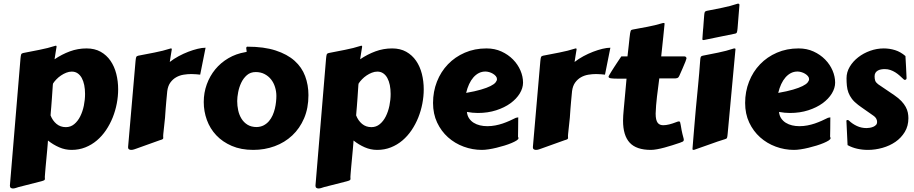

<svg xmlns="http://www.w3.org/2000/svg" viewBox="-20 -817 5136 1079"><path d="M276.9 -340.8Q273.9 -293.9 271.7 -264.6Q269.5 -235.4 268.1 -217Q266.6 -198.7 265.6 -188.2Q264.6 -177.7 264.2 -168.5Q275.4 -139.2 297.4 -120.8Q319.3 -102.5 350.1 -102.5Q377 -102.5 397.2 -119.4Q417.5 -136.2 430.9 -163.1Q444.3 -189.9 451.2 -223.1Q458 -256.3 458 -289.1Q458 -315.9 453.4 -338.9Q448.7 -361.8 439.5 -378.7Q430.2 -395.5 416.3 -405Q402.3 -414.6 383.3 -414.6Q367.7 -414.6 352.3 -408.4Q336.9 -402.3 322.8 -392.8Q308.6 -383.3 297.1 -371.3Q285.6 -359.4 278.3 -348.1ZM286.6 -483.9Q327.6 -511.7 372.6 -528.3Q417.5 -544.9 466.3 -544.9Q512.2 -544.9 545.7 -526.1Q579.1 -507.3 601.1 -475.3Q623 -443.4 633.5 -401.9Q644 -360.4 644 -314.9Q644 -275.4 636.2 -234.9Q628.4 -194.3 613.3 -156.5Q598.1 -118.7 575.7 -85.4Q553.2 -52.2 524.2 -27.6Q495.1 -2.9 459.5 11.2Q423.8 25.4 382.3 25.4Q345.7 25.4 312.3 10.7Q278.8 -3.9 249.5 -27.3Q249.5 -24.9 248.3 -9.5Q247.1 5.9 245.1 27.8Q243.2 49.8 240.7 75Q238.3 100.1 236.3 122.1Q234.4 144 233.2 159.4Q231.9 174.8 231.9 177.2Q231.9 181.2 232.2 183.8Q232.4 186.5 232.4 189Q232.4 192.9 228.8 195.6Q225.1 198.2 212.4 201.7L84 234.4Q78.6 235.8 69.8 239Q61 242.2 52.7 242.2Q45.9 242.2 40.8 238.8Q35.6 235.4 35.6 226.1L95.2 -488.8Q96.7 -504.9 98.9 -511Q101.1 -517.1 109.9 -519Q154.3 -527.8 201.2 -536.9Q248 -545.9 292.5 -560.1Q296.4 -560.1 297.1 -558.8Q297.9 -557.6 297.9 -555.2Q297.9 -554.2 297.6 -552.2Q297.4 -550.3 296.1 -543.5Q294.9 -536.6 292.7 -522.7Q290.5 -508.8 286.6 -483.9Z M1105 -397.5Q1094.7 -398.4 1082 -399.7Q1069.3 -400.9 1055.2 -400.9Q1033.7 -400.9 1011.5 -397.2Q989.3 -393.6 970.2 -382.8Q951.2 -372.1 937.5 -353.3Q923.8 -334.5 919.9 -304.7Q916.5 -268.6 914.3 -245.4Q912.1 -222.2 911.1 -207.3Q910.2 -192.4 909.4 -183.3Q908.7 -174.3 908.2 -166.5Q908.2 -164.6 907.5 -155.8Q906.7 -147 905.3 -135.3Q903.8 -123.5 902.6 -109.9Q901.4 -96.2 899.9 -84.5Q898.4 -72.8 897.7 -64Q897 -55.2 897 -53.2Q897 -49.3 897.2 -46.6Q897.5 -43.9 897.5 -41.5Q897.5 -37.6 893.8 -34.9Q890.1 -32.2 877.4 -28.8L748 17.6Q742.7 19.5 733.9 22.5Q725.1 25.4 716.8 25.4Q710 25.4 704.8 22Q699.7 18.6 699.7 10.3L741.7 -473.6Q743.2 -489.7 745.4 -495.8Q747.6 -502 756.3 -503.9Q800.8 -512.7 848.1 -521.7Q895.5 -530.8 939.9 -544.9Q943.8 -544.9 944.6 -543.7Q945.3 -542.5 945.3 -540Q945.3 -539.1 945.1 -537.1Q944.8 -535.2 943.6 -528.3Q942.4 -521.5 940.2 -507.6Q938 -493.7 934.1 -468.8Q956.5 -486.3 983.6 -501Q1010.7 -515.6 1038.1 -526.1Q1065.4 -536.6 1090.8 -542.7Q1116.2 -548.8 1135.3 -548.8Z M1403.3 25.4Q1334.5 25.4 1282.5 2.9Q1230.5 -19.5 1195.3 -56.9Q1160.2 -94.2 1142.6 -142.8Q1125 -191.4 1125 -243.7Q1125 -295.9 1142.1 -343Q1159.2 -390.1 1189.9 -427.5Q1220.7 -464.8 1263.7 -490Q1306.6 -515.1 1358.4 -523.9Q1366.2 -524.4 1366.2 -527.3Q1366.2 -532.7 1365 -537.4Q1363.8 -542 1363.8 -545.4Q1363.8 -550.8 1365.7 -552.7Q1367.7 -554.7 1370.1 -554.7Q1463.4 -554.7 1528.8 -533.4Q1594.2 -512.2 1635.3 -475.6Q1676.3 -439 1694.8 -389.2Q1713.4 -339.4 1713.4 -282.2Q1713.4 -209.5 1689 -152.3Q1664.6 -95.2 1622.3 -55.7Q1580.1 -16.1 1523.7 4.6Q1467.3 25.4 1403.3 25.4ZM1313 -249Q1313 -222.7 1318.6 -196.8Q1324.2 -170.9 1337.2 -149.9Q1350.1 -128.9 1371.1 -116Q1392.1 -103 1423.3 -103Q1445.8 -104 1462.6 -113Q1479.5 -122.1 1491.7 -136.5Q1503.9 -150.9 1512 -168.9Q1520 -187 1524.7 -206.3Q1529.3 -225.6 1531.2 -244.1Q1533.2 -262.7 1533.2 -277.8Q1533.2 -303.2 1525.6 -327.6Q1518.1 -352.1 1503.4 -370.6Q1488.8 -389.2 1467 -400.6Q1445.3 -412.1 1417 -412.1Q1387.7 -412.1 1367.7 -394.8Q1347.7 -377.4 1335.7 -352.1Q1323.7 -326.7 1318.4 -298.6Q1313 -270.5 1313 -249Z M1994.1 -340.8Q1991.2 -293.9 1989 -264.6Q1986.8 -235.4 1985.4 -217Q1983.9 -198.7 1982.9 -188.2Q1981.9 -177.7 1981.4 -168.5Q1992.7 -139.2 2014.6 -120.8Q2036.6 -102.5 2067.4 -102.5Q2094.2 -102.5 2114.5 -119.4Q2134.8 -136.2 2148.2 -163.1Q2161.6 -189.9 2168.5 -223.1Q2175.3 -256.3 2175.3 -289.1Q2175.3 -315.9 2170.7 -338.9Q2166 -361.8 2156.7 -378.7Q2147.5 -395.5 2133.5 -405Q2119.6 -414.6 2100.6 -414.6Q2085 -414.6 2069.6 -408.4Q2054.2 -402.3 2040 -392.8Q2025.9 -383.3 2014.4 -371.3Q2002.9 -359.4 1995.6 -348.1ZM2003.9 -483.9Q2044.9 -511.7 2089.8 -528.3Q2134.8 -544.9 2183.6 -544.9Q2229.5 -544.9 2262.9 -526.1Q2296.4 -507.3 2318.4 -475.3Q2340.3 -443.4 2350.8 -401.9Q2361.3 -360.4 2361.3 -314.9Q2361.3 -275.4 2353.5 -234.9Q2345.7 -194.3 2330.6 -156.5Q2315.4 -118.7 2293 -85.4Q2270.5 -52.2 2241.5 -27.6Q2212.4 -2.9 2176.8 11.2Q2141.1 25.4 2099.6 25.4Q2063 25.4 2029.5 10.7Q1996.1 -3.9 1966.8 -27.3Q1966.8 -24.9 1965.6 -9.5Q1964.4 5.9 1962.4 27.8Q1960.4 49.8 1958 75Q1955.6 100.1 1953.6 122.1Q1951.7 144 1950.4 159.4Q1949.2 174.8 1949.2 177.2Q1949.2 181.2 1949.5 183.8Q1949.7 186.5 1949.7 189Q1949.7 192.9 1946 195.6Q1942.4 198.2 1929.7 201.7L1801.3 234.4Q1795.9 235.8 1787.1 239Q1778.3 242.2 1770 242.2Q1763.2 242.2 1758.1 238.8Q1752.9 235.4 1752.9 226.1L1812.5 -488.8Q1814 -504.9 1816.2 -511Q1818.4 -517.1 1827.1 -519Q1871.6 -527.8 1918.5 -536.9Q1965.3 -545.9 2009.8 -560.1Q2013.7 -560.1 2014.4 -558.8Q2015.1 -557.6 2015.1 -555.2Q2015.1 -554.2 2014.9 -552.2Q2014.6 -550.3 2013.4 -543.5Q2012.2 -536.6 2010 -522.7Q2007.8 -508.8 2003.9 -483.9Z M2713.9 -544.9Q2760.3 -544.9 2798.1 -527.6Q2835.9 -510.3 2863 -482.7Q2890.1 -455.1 2904.8 -420.9Q2919.4 -386.7 2919.4 -352.5Q2919.4 -322.3 2900.9 -291.7Q2882.3 -261.2 2848.9 -236.8Q2815.4 -212.4 2768.6 -197.3Q2721.7 -182.1 2665.5 -182.1Q2636.2 -182.1 2604 -188Q2606 -167 2616.2 -151.9Q2626.5 -136.7 2642.1 -127Q2657.7 -117.2 2677.5 -112.5Q2697.3 -107.9 2718.3 -107.9Q2741.7 -107.9 2763.4 -112.1Q2785.2 -116.2 2805.2 -123Q2825.2 -129.9 2843.8 -138.2Q2862.3 -146.5 2878.9 -154.8Q2883.3 -155.8 2886.5 -156.5Q2889.6 -157.2 2892.6 -157.2Q2892.6 -157.2 2892.3 -149.4Q2892.1 -141.6 2892.1 -127.4Q2892.1 -113.3 2891.8 -93.3Q2891.6 -73.2 2891.1 -48.8Q2892.6 -46.4 2893.1 -43.9Q2893.6 -41.5 2893.6 -40Q2893.6 -34.2 2882.8 -27.3Q2872.1 -20.5 2854.7 -13.2Q2837.4 -5.9 2815.2 1Q2793 7.8 2770 13.4Q2747.1 19 2725.6 22.2Q2704.1 25.4 2688 25.4Q2635.3 25.4 2585.7 7.1Q2536.1 -11.2 2497.8 -45.4Q2459.5 -79.6 2436.5 -128.4Q2413.6 -177.2 2413.6 -238.3Q2413.6 -302.2 2435.5 -358.2Q2457.5 -414.1 2497.3 -455.6Q2537.1 -497.1 2592.3 -521Q2647.5 -544.9 2713.9 -544.9ZM2708 -415Q2688 -415 2671.1 -406.5Q2654.3 -397.9 2640.4 -382.1Q2626.5 -366.2 2616.2 -344Q2606 -321.8 2599.6 -294.9Q2649.9 -303.7 2683.1 -313.5Q2716.3 -323.2 2736.3 -333.3Q2756.3 -343.3 2764.6 -353.3Q2772.9 -363.3 2772.9 -372.6Q2772.9 -381.3 2766.4 -389.2Q2759.8 -397 2750 -402.8Q2740.2 -408.7 2728.8 -411.9Q2717.3 -415 2708 -415Z M3379.9 -397.5Q3369.6 -398.4 3356.9 -399.7Q3344.2 -400.9 3330.1 -400.9Q3308.6 -400.9 3286.4 -397.2Q3264.2 -393.6 3245.1 -382.8Q3226.1 -372.1 3212.4 -353.3Q3198.7 -334.5 3194.8 -304.7Q3191.4 -268.6 3189.2 -245.4Q3187 -222.2 3186 -207.3Q3185.1 -192.4 3184.3 -183.3Q3183.6 -174.3 3183.1 -166.5Q3183.1 -164.6 3182.4 -155.8Q3181.6 -147 3180.2 -135.3Q3178.7 -123.5 3177.5 -109.9Q3176.3 -96.2 3174.8 -84.5Q3173.3 -72.8 3172.6 -64Q3171.9 -55.2 3171.9 -53.2Q3171.9 -49.3 3172.1 -46.6Q3172.4 -43.9 3172.4 -41.5Q3172.4 -37.6 3168.7 -34.9Q3165 -32.2 3152.3 -28.8L3022.9 17.6Q3017.6 19.5 3008.8 22.5Q3000 25.4 2991.7 25.4Q2984.9 25.4 2979.7 22Q2974.6 18.6 2974.6 10.3L3016.6 -473.6Q3018.1 -489.7 3020.3 -495.8Q3022.5 -502 3031.2 -503.9Q3075.7 -512.7 3123 -521.7Q3170.4 -530.8 3214.8 -544.9Q3218.8 -544.9 3219.5 -543.7Q3220.2 -542.5 3220.2 -540Q3220.2 -539.1 3220 -537.1Q3219.7 -535.2 3218.5 -528.3Q3217.3 -521.5 3215.1 -507.6Q3212.9 -493.7 3209 -468.8Q3231.4 -486.3 3258.5 -501Q3285.6 -515.6 3313 -526.1Q3340.3 -536.6 3365.7 -542.7Q3391.1 -548.8 3410.2 -548.8Z M3685.1 -376.5Q3678.2 -325.2 3672.1 -274.2Q3666 -223.1 3664.6 -178.7Q3664.6 -159.7 3667.5 -147Q3670.4 -134.3 3676 -127Q3681.6 -119.6 3689.5 -116.5Q3697.3 -113.3 3707 -113.3Q3722.7 -113.3 3741.2 -117.9Q3759.8 -122.6 3778.3 -129.9Q3784.2 -132.3 3788.3 -133.5Q3792.5 -134.8 3795.4 -134.8Q3800.3 -134.8 3802 -130.4Q3803.7 -126 3805.4 -115Q3807.1 -104 3810.5 -85.4Q3814 -66.9 3821.8 -38.6Q3822.3 -36.1 3822.5 -34.4Q3822.8 -32.7 3822.8 -31.2Q3822.8 -24.4 3817.6 -21.5Q3812.5 -18.6 3800.8 -14.6Q3780.8 -7.8 3758.5 -0.7Q3736.3 6.3 3714.6 12.2Q3692.9 18.1 3672.9 21.7Q3652.8 25.4 3637.7 25.4Q3556.2 25.4 3518.8 -15.1Q3481.4 -55.7 3481.4 -138.7Q3481.4 -152.8 3482.4 -167.7Q3483.4 -182.6 3484.9 -198.7Q3489.7 -247.6 3493.4 -291.3Q3497.1 -335 3501 -375H3449.7Q3423.3 -375 3411.6 -377.2Q3399.9 -379.4 3399.9 -386.2Q3399.9 -388.2 3404.8 -396.7Q3409.7 -405.3 3417.2 -417.2Q3424.8 -429.2 3433.6 -442.9Q3442.4 -456.5 3450.4 -468.5Q3458.5 -480.5 3464.4 -489.3Q3470.2 -498 3471.7 -500H3506.3Q3510.7 -537.1 3513.4 -562.3Q3516.1 -587.4 3517.8 -604Q3519.5 -620.6 3521 -629.6Q3522.5 -638.7 3524.2 -643.1Q3525.9 -647.5 3528.6 -648.7Q3531.2 -649.9 3535.6 -650.9Q3557.6 -655.3 3578.1 -658.9Q3598.6 -662.6 3619.1 -666.5Q3639.6 -670.4 3660.9 -675.5Q3682.1 -680.7 3705.1 -687.5Q3706.5 -687.5 3707 -687.7Q3707.5 -688 3709 -688Q3714.8 -688 3714.8 -684.1V-683.1Q3712.4 -656.2 3707.3 -608.4Q3702.1 -560.5 3695.8 -500H3826.7Q3830.6 -500 3834.2 -497.3Q3837.9 -494.6 3837.9 -488.3Q3837.9 -485.8 3832 -470.7Q3826.2 -455.6 3815.4 -431.2L3797.9 -391.6Q3794.4 -384.3 3790.8 -380.9Q3787.1 -377.4 3775.9 -376.5Z M3890.6 -207Q3897 -273.9 3903.3 -339.4Q3909.7 -404.8 3914.6 -473.6Q3915.5 -489.7 3917.7 -495.8Q3919.9 -502 3928.7 -503.9Q3970.2 -512.2 4015.6 -521.2Q4061 -530.3 4103.5 -544.4Q4105 -544.9 4107.9 -544.9Q4113.3 -544.9 4113.3 -541L4069.3 -65.4Q4067.9 -49.3 4065.9 -43.2Q4064 -37.1 4055.2 -35.2Q4013.7 -22.5 3971.2 -6.8Q3928.7 8.8 3881.3 24.9Q3879.9 25.4 3877 25.4Q3871.6 25.4 3871.6 20.5Q3871.6 20 3872.6 7.3Q3873.5 -5.4 3875.2 -25.4Q3877 -45.4 3878.9 -70.3Q3880.9 -95.2 3883.1 -120.1Q3885.3 -145 3887.2 -168Q3889.2 -190.9 3890.6 -207ZM3927.2 -596.7Q3928.7 -617.7 3929.4 -628.9Q3930.2 -640.1 3930.7 -645.8Q3931.2 -651.4 3931.2 -652.8Q3931.2 -654.3 3931.4 -655Q3931.6 -655.8 3931.9 -658Q3932.1 -660.2 3932.6 -667.2Q3933.1 -674.3 3934.1 -688Q3935.1 -701.7 3937 -725.6Q3938 -741.7 3940.2 -747.8Q3942.4 -753.9 3951.2 -755.9Q3992.7 -764.2 4038.1 -773.2Q4083.5 -782.2 4126 -796.4Q4127.4 -796.9 4130.4 -796.9Q4131.8 -793.9 4134.3 -793L4135.7 -792L4125 -658.2Q4123.5 -642.1 4121.3 -635.7Q4119.1 -629.4 4110.8 -627.9Q4069.3 -620.1 4026.9 -610.8Q3984.4 -601.6 3937 -592.3Q3935.5 -591.8 3932.6 -591.8Q3927.2 -591.8 3927.2 -596.7Z M4467.8 -544.9Q4514.2 -544.9 4552 -527.6Q4589.8 -510.3 4616.9 -482.7Q4644 -455.1 4658.7 -420.9Q4673.3 -386.7 4673.3 -352.5Q4673.3 -322.3 4654.8 -291.7Q4636.2 -261.2 4602.8 -236.8Q4569.3 -212.4 4522.5 -197.3Q4475.6 -182.1 4419.4 -182.1Q4390.1 -182.1 4357.9 -188Q4359.9 -167 4370.1 -151.9Q4380.4 -136.7 4396 -127Q4411.6 -117.2 4431.4 -112.5Q4451.2 -107.9 4472.2 -107.9Q4495.6 -107.9 4517.3 -112.1Q4539.1 -116.2 4559.1 -123Q4579.1 -129.9 4597.7 -138.2Q4616.2 -146.5 4632.8 -154.8Q4637.2 -155.8 4640.4 -156.5Q4643.6 -157.2 4646.5 -157.2Q4646.5 -157.2 4646.2 -149.4Q4646 -141.6 4646 -127.4Q4646 -113.3 4645.8 -93.3Q4645.5 -73.2 4645 -48.8Q4646.5 -46.4 4647 -43.9Q4647.5 -41.5 4647.5 -40Q4647.5 -34.2 4636.7 -27.3Q4626 -20.5 4608.6 -13.2Q4591.3 -5.9 4569.1 1Q4546.9 7.8 4523.9 13.4Q4501 19 4479.5 22.2Q4458 25.4 4441.9 25.4Q4389.2 25.4 4339.6 7.1Q4290 -11.2 4251.7 -45.4Q4213.4 -79.6 4190.4 -128.4Q4167.5 -177.2 4167.5 -238.3Q4167.5 -302.2 4189.5 -358.2Q4211.4 -414.1 4251.2 -455.6Q4291 -497.1 4346.2 -521Q4401.4 -544.9 4467.8 -544.9ZM4461.9 -415Q4441.9 -415 4425 -406.5Q4408.2 -397.9 4394.3 -382.1Q4380.4 -366.2 4370.1 -344Q4359.9 -321.8 4353.5 -294.9Q4403.8 -303.7 4437 -313.5Q4470.2 -323.2 4490.2 -333.3Q4510.3 -343.3 4518.6 -353.3Q4526.9 -363.3 4526.9 -372.6Q4526.9 -381.3 4520.3 -389.2Q4513.7 -397 4503.9 -402.8Q4494.1 -408.7 4482.7 -411.9Q4471.2 -415 4461.9 -415Z M4736.8 -134.8Q4736.8 -135.3 4736.6 -135.5Q4736.3 -135.7 4736.3 -136.2Q4736.3 -142.6 4743.2 -142.6Q4747.6 -142.6 4751 -139.2Q4770.5 -120.6 4795.7 -108.9Q4820.8 -97.2 4850.1 -97.2Q4857.9 -97.2 4868.2 -98.9Q4878.4 -100.6 4887.7 -104.5Q4897 -108.4 4903.1 -115Q4909.2 -121.6 4909.2 -131.3Q4909.2 -142.1 4903.8 -151.1Q4898.4 -160.2 4889.6 -166Q4884.8 -169.4 4872.6 -178Q4860.4 -186.5 4846.4 -196.3Q4832.5 -206.1 4820.1 -214.8Q4807.6 -223.6 4802.7 -227.5Q4780.8 -244.1 4767.8 -261.2Q4754.9 -278.3 4748 -296.6Q4741.2 -314.9 4739.3 -335Q4737.3 -355 4737.3 -377.4Q4737.3 -411.6 4755.4 -441.9Q4773.4 -472.2 4803 -495.1Q4832.5 -518.1 4870.1 -531.5Q4907.7 -544.9 4946.8 -544.9Q4979 -544.9 5010.3 -535.2Q5041.5 -525.4 5068.4 -502Q5070.8 -471.2 5071.8 -441.4Q5072.8 -411.6 5074.7 -378.9Q5074.7 -372.6 5071.8 -370.4Q5068.8 -368.2 5064.9 -368.2Q5061.5 -368.2 5059.1 -370.6Q5047.9 -381.3 5036.1 -391.8Q5024.4 -402.3 5011.5 -410.4Q4998.5 -418.5 4983.9 -423.6Q4969.2 -428.7 4952.6 -428.7Q4942.4 -428.7 4932.1 -427Q4921.9 -425.3 4913.6 -420.7Q4905.3 -416 4900.1 -408.2Q4895 -400.4 4895 -388.2Q4895 -374 4898.4 -363.8Q4901.9 -353.5 4914.6 -343.8L5005.4 -282.2Q5030.3 -265.1 5045.7 -248.8Q5061 -232.4 5069.8 -216.3Q5078.6 -200.2 5081.8 -184.3Q5085 -168.5 5085 -152.8Q5085 -108.9 5064.7 -75.4Q5044.4 -42 5012.2 -19.8Q4980 2.4 4939.2 13.9Q4898.4 25.4 4857.4 25.4Q4826.2 25.4 4797.1 18.8Q4768.1 12.2 4743.2 -1.5Z"/></svg>

Font: Carter One
Style: Regular
Weight: 400
Designer: vernon adams
Foundry: vernon adams
Version: Version 1.000